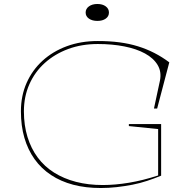

<svg xmlns="http://www.w3.org/2000/svg" viewBox="-20 -929 955 964"><path d="M627 -296V-306H789V-47Q755 -33 719 -21Q683 -9 644.5 -1.5Q606 6 566 10.5Q526 15 486 15Q410 15 347.5 -1.5Q285 -18 236 -50.5Q187 -83 153.5 -130Q120 -177 102.5 -237Q85 -297 85 -370Q85 -448 113.5 -512.5Q142 -577 193.5 -624Q245 -671 315.5 -697Q386 -723 471 -723Q530 -723 579.5 -716.5Q629 -710 672.5 -696.5Q716 -683 755 -663Q794 -643 830 -616L769 -384H753L783 -524Q792 -568 771.5 -602.5Q751 -637 708 -660.5Q665 -684 604 -696Q543 -708 471 -708Q390 -708 322.5 -683Q255 -658 205 -613Q155 -568 127.5 -506Q100 -444 100 -370Q100 -300 118 -241.5Q136 -183 169.5 -138Q203 -93 251.5 -62.5Q300 -32 361.5 -16Q423 0 496 0Q558 0 627.5 -11.5Q697 -23 774 -48V-281ZM469 -909Q495 -909 511 -897Q527 -885 527 -866Q527 -847 511 -835.5Q495 -824 469 -824Q443 -824 426.5 -835.5Q410 -847 410 -866Q410 -885 426.5 -897Q443 -909 469 -909Z"/></svg>

Font: Kalnia SemiExpanded Thin
Style: Regular
Weight: 250
Width: 6
Designer: Frida Medrano
Foundry: Frida Medrano
Version: Version 1.105